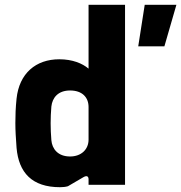

<svg xmlns="http://www.w3.org/2000/svg" viewBox="-20 -770 755 800"><path d="M230 10C241 10 253 9 263 6L328 -32C342 -40 349 -35 349 -23V0H501V-750H349V-484C323 -506 282 -523 227 -523C129 -523 60 -464 49 -359C45 -320 44 -290 44 -257C44 -226 46 -195 49 -154C58 -50 114 10 230 10ZM272 -118C221 -118 197 -150 194 -186C190 -235 190 -278 194 -326C198 -363 222 -393 272 -393C322 -393 349 -365 349 -324V-188C349 -148 319 -118 272 -118ZM556 -577H665L715 -750H583Z"/></svg>

Font: Finlandica
Style: Bold
Weight: 700
Designer: Niklas Ekholm, Juho Hiilivirta, Jaakko Suomalainen
Foundry: Helsinki Type Studio
Version: Version 2.000;Glyphs 3.2 (3202)